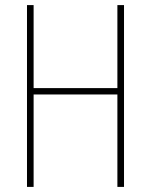

<svg xmlns="http://www.w3.org/2000/svg" viewBox="-20 -734 592 754"><path d="M467 0V-714H441V-388H112V-714H86V0H112V-363H441V0Z"/></svg>

Font: Noto Sans Thai Looped Condensed Thin
Style: Regular
Weight: 100
Width: 3
Designer: Sasikarn Vongin, Ben Mitchell
Foundry: The Fontpad Ltd
Version: Version 1.001